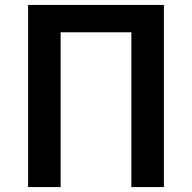

<svg xmlns="http://www.w3.org/2000/svg" viewBox="-20 -759 780 779"><path d="M94 0V-739H645V0H513V-628H226V0Z"/></svg>

Font: Noto Sans JP SemiBold
Style: Regular
Weight: 600
Designer: Ryoko NISHIZUKA  (kana, bopomofo & ideographs); Paul D. Hunt (Latin, Greek & Cyrillic); Sandoll Communications , Soo-you
Foundry: Adobe
Version: Version 2.004-H2;hotconv 1.0.118;makeotfexe 2.5.65603